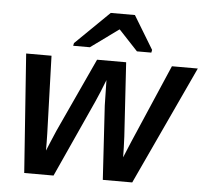

<svg xmlns="http://www.w3.org/2000/svg" viewBox="-52 -796 917 851"><g transform="rotate(5 406.0 -370.0)"><path d="M373.5 -344.7 216.8 0H86.4L48.8 -528.3H161.6L172.9 -182.1Q173.3 -163.6 173.6 -144.8Q173.8 -126 173.8 -107.4Q183.6 -130.4 193.1 -153.8Q202.6 -177.2 212.9 -200.2L364.3 -528.3H493.7L514.2 -200.2Q515.6 -175.8 516.1 -152.6Q516.6 -129.4 517.1 -107.4Q522.5 -120.6 530 -138.7Q537.6 -156.7 546.9 -179.2L697.3 -528.3H812.5L566.9 0H436L416 -328.6L413.6 -441.9Q402.3 -412.6 392.3 -388.4Q382.3 -364.3 373.5 -344.7ZM451.2 -670.4 327.6 -580.6H253.4L255.9 -592.8L406.7 -740.2H514.2L603.5 -592.8L601.1 -580.6H537.1L453.1 -670.4Z"/></g></svg>

Font: Arimo SemiBold
Style: Italic
Weight: 600
Italic angle: -12°
Version: Version 1.33